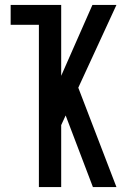

<svg xmlns="http://www.w3.org/2000/svg" viewBox="-20 -755 540 775"><path d="M137 0V-655H23V-735H227V-449L353 -735H450L296 -401L450 0H355L245 -289L227 -250V0Z"/></svg>

Font: Iosevka SS04 Medium
Style: Regular
Weight: 500
Monospace: yes
Designer: Belleve Invis
Foundry: Belleve Invis
Version: Version 19.0.0; ttfautohint (v1.8.4)